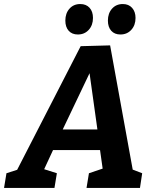

<svg xmlns="http://www.w3.org/2000/svg" viewBox="-56 -932 763 952"><path d="M490 -707 602 -91 649 -73 638 0H373L385 -73L453 -96L440 -188H207L163 -93L226 -73L214 0H-36L-24 -73L29 -90L344 -703ZM427 -290 388 -569 255 -290ZM268 -830Q268 -866 288.5 -889Q309 -912 342 -912Q371 -912 388 -893.5Q405 -875 405 -843Q405 -807 384 -784Q363 -761 330 -761Q301 -761 284.5 -779.5Q268 -798 268 -830ZM479 -830Q479 -866 499.5 -889Q520 -912 553 -912Q582 -912 599 -893Q616 -874 616 -843Q616 -807 595 -784Q574 -761 541 -761Q512 -761 495.5 -779.5Q479 -798 479 -830Z"/></svg>

Font: Bitter Pro
Style: Bold Italic
Weight: 700
Italic angle: -9°
Designer: Sol Matas, and Bitter project Authors
Foundry: Sol Matas
Version: Version 1.010